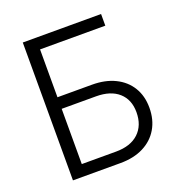

<svg xmlns="http://www.w3.org/2000/svg" viewBox="-131 -840 894 952"><g transform="rotate(-20 316.0 -364.0)"><path d="M92.8 0V-727.5H505.9V-666H161.6V-413.6H343.8Q413.6 -413.6 464.8 -388.4Q516.1 -363.3 544.2 -317.4Q572.3 -271.5 572.3 -209.5Q572.3 -146 544.4 -98.9Q516.6 -51.8 465.3 -25.9Q414.1 0 343.8 0ZM161.6 -61H342.3Q419.4 -61 461.9 -100.8Q504.4 -140.6 504.4 -210.4Q504.4 -276.9 461.9 -314.7Q419.4 -352.5 342.3 -352.5H161.6Z"/></g></svg>

Font: Inter 17pt Light
Style: Regular
Weight: 300
Version: Version 4.001;git-66647c0bb